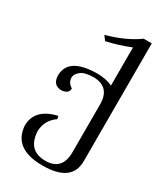

<svg xmlns="http://www.w3.org/2000/svg" viewBox="-218 -787 915 1065"><g transform="rotate(30 240.0 -254.0)"><path d="M239.7 190.9Q52.7 190.9 43.9 45.9Q45.9 -61.5 178.7 -91.8L182.6 -73.2Q125.5 -34.2 121.1 35.2Q125.5 160.2 240.7 160.2Q347.2 160.2 347.2 42.5V-262.7Q347.2 -371.1 246.1 -375.5Q186 -375.5 160.6 -355.2Q135.3 -335 135.3 -313Q135.3 -280.3 167.5 -260.7Q167.5 -226.1 121.1 -222.7Q65.9 -224.6 64.5 -285.2Q64.9 -400.4 245.6 -403.3Q307.1 -403.3 347.2 -383.3V-627.4Q266.6 -595.2 195.8 -580.6L174.8 -608.4Q297.4 -642.6 374.5 -699.2H426.3V54.7Q426.3 190.9 239.7 190.9Z"/></g></svg>

Font: Kelvinch
Style: Regular
Weight: 400
Designer: Paul James MIller
Foundry: High-Logic / Made with FontCreator
Version: Version 3.30 September 23, 2016